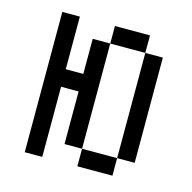

<svg xmlns="http://www.w3.org/2000/svg" viewBox="-81 -581 661 661"><g transform="rotate(15 250.0 -250.0)"><path d="M62.5 -500Q62.5 -500 62.5 0H125Q125 0 125 -250H187.5V-62.5H250V0H375V-62.5H250Q250 -62.5 250 -437.5H187.5Q187.5 -437.5 187.5 -312.5H125V-500ZM375 -62.5H437.5Q437.5 -62.5 437.5 -437.5H375Q375 -437.5 375 -62.5ZM250 -437.5H375V-500H250Z"/></g></svg>

Font: BFUnifontExMono
Style: Regular
Weight: 500
Version: Version 15.0.06